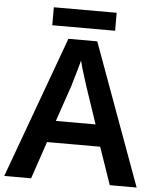

<svg xmlns="http://www.w3.org/2000/svg" viewBox="-58 -918 788 968"><g transform="rotate(5 335.5 -434.5)"><path d="M534 0 469 -189H200L136 0H0L262 -717H408L670 0ZM374 -483Q370 -497 362 -521Q354 -545 346.5 -570.5Q339 -596 335 -613Q330 -593 322.5 -567Q315 -541 308 -518Q301 -495 298 -483L235 -299H436ZM493 -869V-778H175V-869Z"/></g></svg>

Font: Noto Sans SemiBold
Style: Regular
Weight: 600
Designer: Monotype Design Team
Foundry: Monotype Imaging Inc.
Version: Version 2.007